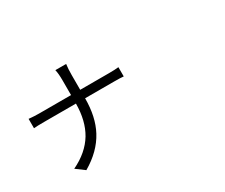

<svg xmlns="http://www.w3.org/2000/svg" viewBox="-125 -1105 1750 1491"><g transform="rotate(-30 750.0 -359.5)"><path d="M285.2 37.1 209 -19.5Q344.7 -84 410.2 -192.4Q472.7 -297.9 473.6 -451.2H187.5Q125 -451.2 95.7 -448.2V-532.2Q144.5 -527.3 185.5 -527.3H473.6V-659.2Q473.6 -720.7 464.8 -755.9H561.5Q555.7 -716.8 555.7 -658.2V-527.3H815.4Q869.1 -527.3 900.4 -531.2V-448.2Q877 -451.2 814.5 -451.2H555.7Q555.7 -285.2 494.1 -169.9Q428.7 -46.9 285.2 37.1Z"/></g></svg>

Font: Bpmf GenYo Gothic R
Style: R
Weight: 400
Foundry: But Ko
Version: Version 1.320